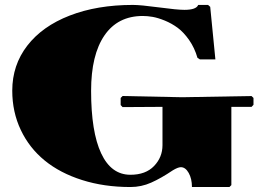

<svg xmlns="http://www.w3.org/2000/svg" viewBox="-20 -750 1060 780"><path d="M509.8 9.8Q402.8 9.8 313.5 -18.6Q224.1 -46.9 161.6 -97.9Q99.1 -148.9 64.5 -221.9Q29.8 -294.9 29.8 -381.8Q29.8 -485.4 90.8 -564.5Q151.9 -643.6 263.2 -686.8Q374.5 -730 520 -730Q550.8 -730 625.5 -720Q700.2 -710 729 -710Q777.3 -710 785.2 -730H825.2L834 -722.2L855 -508.8H792L782.2 -515.1Q770.5 -555.7 748.3 -587.4Q726.1 -619.1 701.9 -637Q677.7 -654.8 649.7 -666.3Q621.6 -677.7 600.3 -681.4Q579.1 -685.1 560.1 -685.1Q458.5 -685.1 404.3 -606Q350.1 -526.9 350.1 -380.9Q350.1 -214.4 390.9 -127.2Q431.6 -40 509.8 -40Q571.8 -40 606 -75.7Q640.1 -111.3 640.1 -160.2V-315.9L478 -314.9L470.2 -323.2V-352.1L478 -359.9L720.2 -355L1002 -359.9L1009.8 -352.1V-324.2L1002 -315.9H919.9V2L912.1 9.8H759.8Q759.8 -23.9 746.6 -47.4Q733.4 -70.8 714.8 -70.8Q703.1 -70.8 682.1 -58.1Q634.3 -25.9 594.2 -8.1Q554.2 9.8 509.8 9.8Z"/></svg>

Font: Yokawerad
Style: Regular
Weight: 500
Designer: gluk
Foundry: gluk
Version: Version 0.79